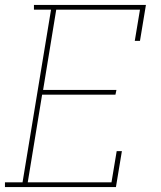

<svg xmlns="http://www.w3.org/2000/svg" viewBox="-30 -755 650 775"><path d="M-10 0V-19H61L176 -716H107V-735H559L535 -590H514L535 -716H197L144 -392H440L436 -373H140L82 -19H420L441 -145H462L438 0Z"/></svg>

Font: Iosevka HT Thin Extended
Style: Italic
Weight: 100
Width: 7
Italic angle: -9°
Monospace: yes
Designer: Belleve Invis
Foundry: Belleve Invis
Version: Version 32.3.0; ttfautohint (v1.8.4)